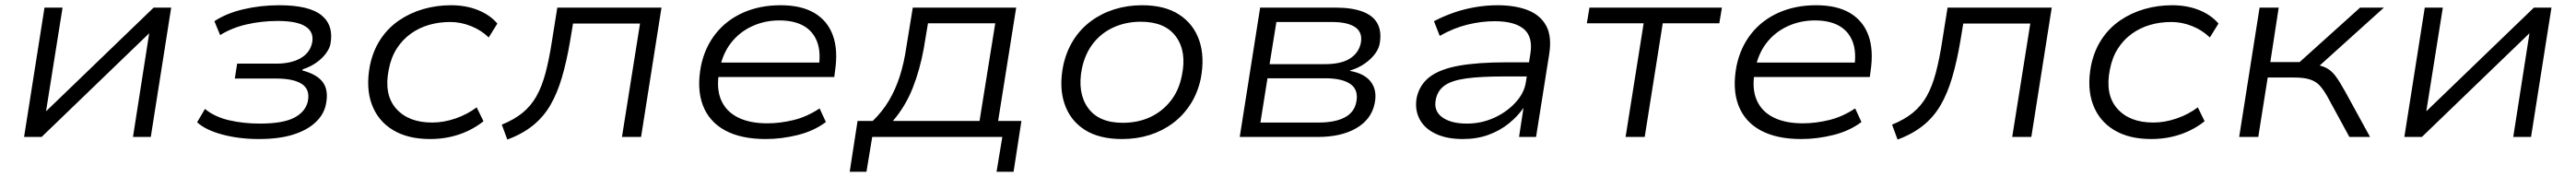

<svg xmlns="http://www.w3.org/2000/svg" viewBox="-20 -523 9839 676"><path d="M72 0 150 -494H219L156 -99H157L567 -494H634L556 0H488L550 -396L139 0Z M969 8Q894 8 830 -9Q766 -26 733 -56L763 -107Q799 -77 854 -64Q909 -51 973 -51Q1061 -51 1104 -73.5Q1147 -96 1156 -136Q1165 -181 1133.5 -202Q1102 -223 1035 -223H877L886 -280H1036Q1091 -280 1127 -300Q1163 -320 1172 -358Q1181 -399 1148.5 -421Q1116 -443 1041 -443Q980 -443 923 -430Q866 -417 821 -389L799 -442Q844 -472 909.5 -487.5Q975 -503 1047 -503Q1162 -503 1209 -464Q1256 -425 1242 -353Q1238 -336 1224 -317.5Q1210 -299 1188 -283.5Q1166 -268 1136 -258L1135 -254Q1192 -239 1214 -208Q1236 -177 1225 -124Q1217 -85 1184.5 -55Q1152 -25 1098.5 -8.5Q1045 8 969 8Z M1623 8Q1538 8 1481 -26.5Q1424 -61 1400.5 -124Q1377 -187 1393 -272Q1405 -330 1434 -373.5Q1463 -417 1505 -445.5Q1547 -474 1597.5 -488.5Q1648 -503 1703 -503Q1760 -503 1806 -484.5Q1852 -466 1880 -433L1847 -380Q1818 -408 1779 -423.5Q1740 -439 1700 -439Q1657 -439 1619 -428Q1581 -417 1549.5 -394.5Q1518 -372 1496 -338Q1474 -304 1465 -257Q1446 -162 1493 -108.5Q1540 -55 1631 -55Q1675 -55 1720 -70.5Q1765 -86 1801 -113L1827 -60Q1801 -39 1768.5 -23.5Q1736 -8 1699.5 0Q1663 8 1623 8Z M1918 10 1897 -47Q1944 -66 1976 -92Q2008 -118 2029 -155Q2050 -192 2064 -244.5Q2078 -297 2089 -369L2109 -494H2507L2429 0H2356L2425 -433H2169L2158 -367Q2145 -290 2127 -228.5Q2109 -167 2082.5 -121.5Q2056 -76 2015.5 -43.5Q1975 -11 1918 10Z M2905 8Q2811 8 2750 -25Q2689 -58 2665 -121Q2641 -184 2658 -272Q2673 -343 2714.5 -395Q2756 -447 2819.5 -475Q2883 -503 2962 -503Q3041 -503 3091 -473.5Q3141 -444 3161.5 -388.5Q3182 -333 3170 -252L3167 -229H2703L2712 -284H3134L3107 -261Q3117 -323 3101.5 -363.5Q3086 -404 3049.5 -424.5Q3013 -445 2957 -445Q2901 -445 2852.5 -422.5Q2804 -400 2772 -358.5Q2740 -317 2729 -258L2727 -247Q2716 -184 2735 -140.5Q2754 -97 2799 -74.5Q2844 -52 2911 -52Q2960 -52 3011.5 -64.5Q3063 -77 3111 -109L3135 -57Q3090 -23 3028 -7.5Q2966 8 2905 8Z M3226 133 3256 -61H3314Q3351 -97 3376 -139Q3401 -181 3417.5 -232.5Q3434 -284 3443 -347L3467 -494H3862L3793 -61H3882L3852 133H3787L3809 0H3312L3290 133ZM3391 -61H3722L3782 -434H3525L3509 -338Q3494 -256 3466.5 -186.5Q3439 -117 3391 -61Z M4266 8Q4179 8 4123.5 -27.5Q4068 -63 4046.5 -127Q4025 -191 4042 -274Q4054 -328 4081 -370.5Q4108 -413 4148 -442.5Q4188 -472 4237.5 -487.5Q4287 -503 4343 -503Q4430 -503 4485 -467Q4540 -431 4561.5 -368Q4583 -305 4567 -222Q4555 -167 4527.5 -124.5Q4500 -82 4460.5 -52.5Q4421 -23 4372 -7.5Q4323 8 4266 8ZM4269 -54Q4327 -54 4373.5 -75.5Q4420 -97 4452 -137.5Q4484 -178 4495 -235Q4514 -326 4472.5 -383Q4431 -440 4338 -440Q4282 -440 4235 -419Q4188 -398 4156.5 -358Q4125 -318 4113 -261Q4095 -169 4136 -111.5Q4177 -54 4269 -54Z M4716 0 4794 -494H5081Q5146 -494 5187 -478Q5228 -462 5243.5 -430.5Q5259 -399 5250 -353Q5245 -332 5229 -312.5Q5213 -293 5189.5 -277.5Q5166 -262 5138 -254V-252Q5194 -242 5218 -209Q5242 -176 5231 -126Q5218 -66 5160.5 -33Q5103 0 5015 0ZM4795 -55H5017Q5079 -55 5116 -74Q5153 -93 5161 -132Q5171 -179 5139.5 -201.5Q5108 -224 5043 -224H4822ZM4830 -278H5041Q5102 -278 5135.5 -298.5Q5169 -319 5178 -356Q5187 -398 5158 -418.5Q5129 -439 5068 -439H4856Z M5568 8Q5506 8 5463.5 -12.5Q5421 -33 5402.5 -69Q5384 -105 5392 -150Q5403 -200 5442 -229.5Q5481 -259 5553 -272Q5625 -285 5735 -285H5837L5828 -231H5724Q5636 -231 5581.5 -223.5Q5527 -216 5499.5 -197Q5472 -178 5465 -143Q5456 -100 5489 -75.5Q5522 -51 5584 -51Q5639 -51 5687.5 -73Q5736 -95 5769.5 -131.5Q5803 -168 5809 -209L5826 -316Q5837 -382 5801.5 -412Q5766 -442 5690 -442Q5639 -442 5586 -429Q5533 -416 5480 -386L5458 -442Q5494 -461 5534.5 -475Q5575 -489 5617.5 -496Q5660 -503 5700 -503Q5769 -503 5817 -484Q5865 -465 5887 -424Q5909 -383 5898 -315L5848 0H5783L5800 -111Q5778 -79 5744 -51.5Q5710 -24 5666 -8Q5622 8 5568 8Z M6190 0 6259 -434H6042L6052 -494H6558L6548 -434H6332L6263 0Z M6861 8Q6767 8 6706 -25Q6645 -58 6621 -121Q6597 -184 6614 -272Q6629 -343 6670.5 -395Q6712 -447 6775.5 -475Q6839 -503 6918 -503Q6997 -503 7047 -473.5Q7097 -444 7117.5 -388.5Q7138 -333 7126 -252L7123 -229H6659L6668 -284H7090L7063 -261Q7073 -323 7057.5 -363.5Q7042 -404 7005.5 -424.5Q6969 -445 6913 -445Q6857 -445 6808.5 -422.5Q6760 -400 6728 -358.5Q6696 -317 6685 -258L6683 -247Q6672 -184 6691 -140.5Q6710 -97 6755 -74.5Q6800 -52 6867 -52Q6916 -52 6967.5 -64.5Q7019 -77 7067 -109L7091 -57Q7046 -23 6984 -7.5Q6922 8 6861 8Z M7229 10 7208 -47Q7255 -66 7287 -92Q7319 -118 7340 -155Q7361 -192 7375 -244.5Q7389 -297 7400 -369L7420 -494H7818L7740 0H7667L7736 -433H7480L7469 -367Q7456 -290 7438 -228.5Q7420 -167 7393.5 -121.5Q7367 -76 7326.5 -43.5Q7286 -11 7229 10Z M8198 8Q8113 8 8056 -26.5Q7999 -61 7975.5 -124Q7952 -187 7968 -272Q7980 -330 8009 -373.5Q8038 -417 8080 -445.5Q8122 -474 8172.5 -488.5Q8223 -503 8278 -503Q8335 -503 8381 -484.5Q8427 -466 8455 -433L8422 -380Q8393 -408 8354 -423.5Q8315 -439 8275 -439Q8232 -439 8194 -428Q8156 -417 8124.5 -394.5Q8093 -372 8071 -338Q8049 -304 8040 -257Q8021 -162 8068 -108.5Q8115 -55 8206 -55Q8250 -55 8295 -70.5Q8340 -86 8376 -113L8402 -60Q8376 -39 8343.5 -23.5Q8311 -8 8274.5 0Q8238 8 8198 8Z M8534 0 8612 -494H8685L8653 -286H8765L8996 -494H9087L8823 -256L8811 -278Q8847 -274 8867 -263.5Q8887 -253 8902.5 -232Q8918 -211 8938 -175L9034 0H8955L8870 -156Q8855 -182 8841 -197Q8827 -212 8804.5 -219.5Q8782 -227 8742 -227H8643L8607 0Z M9165 0 9243 -494H9312L9249 -99H9250L9660 -494H9727L9649 0H9581L9643 -396L9232 0Z"/></svg>

Font: Nunito Sans 7pt SemiExpanded Light
Style: Italic
Weight: 300
Width: 6
Italic angle: -9°
Designer: Vernon Adams
Foundry: Vernon Adams
Version: Version 3.101;gftools[0.9.27]